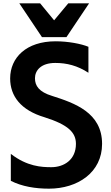

<svg xmlns="http://www.w3.org/2000/svg" viewBox="-20 -1063 664 1153"><path d="M45 -139V23C112 57 192 70 274 70C446 70 593 -27 593 -199C593 -387 428 -444 293 -487C214 -511 190 -548 190 -593C190 -639 225 -685 312 -685C381 -685 445 -669 511 -626V-782C468 -800 389 -815 314 -815C138 -815 41 -717 41 -592C41 -485 106 -401 247 -359C389 -314 436 -268 436 -199C436 -104 365 -59 288 -59C230 -59 143 -63 45 -139ZM232 -840H379L515 -1043H390L305 -941L221 -1043H96Z"/></svg>

Font: LINE Seed JP App_OTF Bold
Style: Regular
Weight: 700
Designer: LINE & Fontrix & Fontworks
Version: Version 1.009